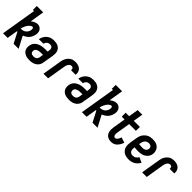

<svg xmlns="http://www.w3.org/2000/svg" viewBox="266 -1998 3269 3269"><g transform="rotate(45 1900.0 -363.5)"><path d="M26 0 132 -640H104V-735H258L216 -477Q241 -499 273 -513.5Q305 -528 337 -528Q363 -528 385 -516Q407 -504 421 -484Q435 -464 439 -438.5Q443 -413 439 -387Q434 -359 423 -330.5Q412 -302 392 -278.5Q372 -255 345.5 -237.5Q319 -220 291 -210L401 0H280L181 -191H168L137 0ZM192 -268Q214 -268 237.5 -275Q261 -282 280 -297Q299 -312 311 -334Q323 -356 326 -379Q328 -388 328 -396Q328 -404 326 -412Q324 -420 319 -426.5Q314 -433 306 -433Q293 -433 280 -426.5Q267 -420 256.5 -411Q246 -402 237.5 -391Q229 -380 221.5 -368.5Q214 -357 208 -344.5Q202 -332 197 -319.5Q192 -307 188 -294Q184 -281 181 -268Z M667 8Q642 8 617.5 4.5Q593 1 571 -8Q549 -17 530.5 -32.5Q512 -48 501.5 -69.5Q491 -91 488.5 -116Q486 -141 490 -166Q494 -190 505.5 -214Q517 -238 536.5 -256Q556 -274 579.5 -286Q603 -298 628 -304.5Q653 -311 678 -313.5Q703 -316 727 -316H783L788 -347Q791 -363 789.5 -379Q788 -395 780.5 -408Q773 -421 758.5 -427Q744 -433 727 -433Q712 -433 697 -429Q682 -425 669.5 -414.5Q657 -404 649 -389.5Q641 -375 638 -360H528Q532 -383 541 -405Q550 -427 564 -447Q578 -467 596.5 -483Q615 -499 637 -509.5Q659 -520 682 -524Q705 -528 728 -528Q754 -528 780.5 -523.5Q807 -519 829 -507.5Q851 -496 867.5 -477Q884 -458 892 -434.5Q900 -411 900.5 -384.5Q901 -358 897 -331L864 -136Q861 -114 852.5 -93.5Q844 -73 829 -55Q814 -37 794.5 -24.5Q775 -12 753.5 -4.5Q732 3 710 5.5Q688 8 667 8ZM669 -87Q683 -87 697.5 -90Q712 -93 725 -101.5Q738 -110 745.5 -123.5Q753 -137 756 -151L767 -221H727Q714 -221 702 -220.5Q690 -220 677 -217.5Q664 -215 652 -211.5Q640 -208 628.5 -201Q617 -194 609.5 -182.5Q602 -171 600 -159Q598 -144 601.5 -129Q605 -114 614.5 -104.5Q624 -95 639 -91Q654 -87 669 -87Z M1000 0 1057 -345Q1061 -368 1067.5 -390.5Q1074 -413 1086 -434.5Q1098 -456 1115 -474.5Q1132 -493 1153 -505.5Q1174 -518 1197.5 -523Q1221 -528 1244 -528Q1277 -528 1308.5 -519.5Q1340 -511 1363 -490.5Q1386 -470 1395 -438.5Q1404 -407 1400 -374H1290Q1290 -385 1289 -396Q1288 -407 1282 -416Q1276 -425 1265.5 -429Q1255 -433 1244 -433Q1232 -433 1221.5 -428.5Q1211 -424 1202 -415Q1193 -406 1187 -395.5Q1181 -385 1177 -374Q1173 -363 1170 -352Q1167 -341 1165 -330L1111 0Z M1617 8Q1592 8 1567.5 4.5Q1543 1 1521 -8Q1499 -17 1480.5 -32.5Q1462 -48 1451.5 -69.5Q1441 -91 1438.5 -116Q1436 -141 1440 -166Q1444 -190 1455.5 -214Q1467 -238 1486.5 -256Q1506 -274 1529.5 -286Q1553 -298 1578 -304.5Q1603 -311 1628 -313.5Q1653 -316 1677 -316H1733L1738 -347Q1741 -363 1739.5 -379Q1738 -395 1730.5 -408Q1723 -421 1708.5 -427Q1694 -433 1677 -433Q1662 -433 1647 -429Q1632 -425 1619.5 -414.5Q1607 -404 1599 -389.5Q1591 -375 1588 -360H1478Q1482 -383 1491 -405Q1500 -427 1514 -447Q1528 -467 1546.5 -483Q1565 -499 1587 -509.5Q1609 -520 1632 -524Q1655 -528 1678 -528Q1704 -528 1730.5 -523.5Q1757 -519 1779 -507.5Q1801 -496 1817.5 -477Q1834 -458 1842 -434.5Q1850 -411 1850.5 -384.5Q1851 -358 1847 -331L1814 -136Q1811 -114 1802.5 -93.5Q1794 -73 1779 -55Q1764 -37 1744.5 -24.5Q1725 -12 1703.5 -4.5Q1682 3 1660 5.5Q1638 8 1617 8ZM1619 -87Q1633 -87 1647.5 -90Q1662 -93 1675 -101.5Q1688 -110 1695.5 -123.5Q1703 -137 1706 -151L1717 -221H1677Q1664 -221 1652 -220.5Q1640 -220 1627 -217.5Q1614 -215 1602 -211.5Q1590 -208 1578.5 -201Q1567 -194 1559.5 -182.5Q1552 -171 1550 -159Q1548 -144 1551.5 -129Q1555 -114 1564.5 -104.5Q1574 -95 1589 -91Q1604 -87 1619 -87Z M1926 0 2032 -640H2004V-735H2158L2116 -477Q2141 -499 2173 -513.5Q2205 -528 2237 -528Q2263 -528 2285 -516Q2307 -504 2321 -484Q2335 -464 2339 -438.5Q2343 -413 2339 -387Q2334 -359 2323 -330.5Q2312 -302 2292 -278.5Q2272 -255 2245.5 -237.5Q2219 -220 2191 -210L2301 0H2180L2081 -191H2068L2037 0ZM2092 -268Q2114 -268 2137.5 -275Q2161 -282 2180 -297Q2199 -312 2211 -334Q2223 -356 2226 -379Q2228 -388 2228 -396Q2228 -404 2226 -412Q2224 -420 2219 -426.5Q2214 -433 2206 -433Q2193 -433 2180 -426.5Q2167 -420 2156.5 -411Q2146 -402 2137.5 -391Q2129 -380 2121.5 -368.5Q2114 -357 2108 -344.5Q2102 -332 2097 -319.5Q2092 -307 2088 -294Q2084 -281 2081 -268Z M2632 8Q2607 8 2582.5 2Q2558 -4 2538.5 -18Q2519 -32 2507 -53Q2495 -74 2489.5 -98Q2484 -122 2485 -148Q2486 -174 2490 -200L2527 -425H2459V-520H2543L2572 -696H2683L2654 -520H2801L2800 -425H2638L2598 -184Q2597 -174 2595.5 -164Q2594 -154 2594.5 -144Q2595 -134 2597 -124.5Q2599 -115 2603 -106.5Q2607 -98 2615 -92.5Q2623 -87 2633 -87Q2647 -87 2660 -96.5Q2673 -106 2682 -119Q2691 -132 2696.5 -146Q2702 -160 2706 -174L2804 -143Q2798 -124 2789.5 -105.5Q2781 -87 2769.5 -69.5Q2758 -52 2743 -37Q2728 -22 2710 -11.5Q2692 -1 2672 3.5Q2652 8 2632 8Z M3057 8Q3027 8 2998 2.5Q2969 -3 2945 -17Q2921 -31 2903.5 -53Q2886 -75 2877.5 -102.5Q2869 -130 2869 -159.5Q2869 -189 2874 -219L2895 -345Q2899 -370 2907 -394Q2915 -418 2929.5 -440Q2944 -462 2964.5 -480Q2985 -498 3008.5 -509Q3032 -520 3057 -524Q3082 -528 3107 -528Q3132 -528 3157 -524Q3182 -520 3203.5 -509.5Q3225 -499 3242.5 -482.5Q3260 -466 3270 -444Q3280 -422 3283.5 -397Q3287 -372 3283 -347Q3280 -325 3269 -303.5Q3258 -282 3242 -265Q3226 -248 3205.5 -235.5Q3185 -223 3162.5 -216.5Q3140 -210 3118 -207.5Q3096 -205 3074 -205Q3051 -205 3028.5 -206Q3006 -207 2983 -210L2982 -204Q2979 -183 2980 -161.5Q2981 -140 2990 -122.5Q2999 -105 3017.5 -96Q3036 -87 3058 -87Q3073 -87 3088.5 -90.5Q3104 -94 3117.5 -103Q3131 -112 3142 -124.5Q3153 -137 3161 -151L3253 -108Q3238 -82 3217 -59Q3196 -36 3170 -20.5Q3144 -5 3115 1.5Q3086 8 3057 8ZM3086 -298Q3100 -298 3114.5 -301.5Q3129 -305 3142 -313Q3155 -321 3163.5 -334Q3172 -347 3174 -361Q3177 -376 3173.5 -390.5Q3170 -405 3160 -415Q3150 -425 3135.5 -429Q3121 -433 3106 -433Q3087 -433 3068 -425.5Q3049 -418 3035 -402.5Q3021 -387 3013.5 -368Q3006 -349 3003 -330L2999 -304Q3010 -303 3021 -302Q3032 -301 3042.5 -300.5Q3053 -300 3064 -299Q3075 -298 3086 -298Z M3375 0 3432 -345Q3436 -368 3442.5 -390.5Q3449 -413 3461 -434.5Q3473 -456 3490 -474.5Q3507 -493 3528 -505.5Q3549 -518 3572.5 -523Q3596 -528 3619 -528Q3652 -528 3683.5 -519.5Q3715 -511 3738 -490.5Q3761 -470 3770 -438.5Q3779 -407 3775 -374H3665Q3665 -385 3664 -396Q3663 -407 3657 -416Q3651 -425 3640.5 -429Q3630 -433 3619 -433Q3607 -433 3596.5 -428.5Q3586 -424 3577 -415Q3568 -406 3562 -395.5Q3556 -385 3552 -374Q3548 -363 3545 -352Q3542 -341 3540 -330L3486 0Z"/></g></svg>

Font: Iosevka QP
Style: Bold Italic
Weight: 700
Italic angle: -9°
Designer: Belleve Invis
Foundry: Belleve Invis
Version: Version 20.0.0; ttfautohint (v1.8.4)